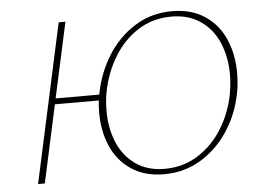

<svg xmlns="http://www.w3.org/2000/svg" viewBox="-49 -726 1066 793"><g transform="rotate(-5 484.0 -329.0)"><path d="M937 -386Q937 -340 929 -301Q913 -218 868 -148.5Q823 -79 754.5 -37Q686 5 600 5Q520 5 464.5 -32.5Q409 -70 382 -132.5Q355 -195 355 -271Q355 -297 358 -322H176L106 0H78L221 -658H249L181 -346H362L364 -356Q380 -436 423.5 -506Q467 -576 535.5 -619.5Q604 -663 691 -663Q771 -663 826.5 -626Q882 -589 909.5 -526Q937 -463 937 -386ZM907 -382Q907 -453 882.5 -512Q858 -571 808 -606Q758 -641 686 -641Q609 -641 548 -602Q487 -563 448 -498.5Q409 -434 394 -359Q386 -322 386 -275Q386 -205 410 -146.5Q434 -88 483.5 -52.5Q533 -17 605 -17Q682 -17 743.5 -56Q805 -95 844.5 -159Q884 -223 899 -299Q907 -344 907 -382Z"/></g></svg>

Font: Ysabeau Extralight
Style: Italic
Weight: 200
Italic angle: -12°
Designer: Christian Thalmann (Catharsis Fonts)
Version: Version 0.003